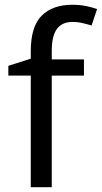

<svg xmlns="http://www.w3.org/2000/svg" viewBox="-20 -785 427 805"><path d="M332 -468H197V0H109V-468H15V-509L109 -539V-570Q109 -674 155 -719.5Q201 -765 283 -765Q315 -765 341.5 -759.5Q368 -754 387 -747L364 -678Q348 -683 327 -688Q306 -693 284 -693Q240 -693 218.5 -663.5Q197 -634 197 -571V-536H332Z"/></svg>

Font: Go Noto Kurrent-Regular
Style: Regular
Weight: 400
Designer: Monotype Design Team
Foundry: Monotype Imaging Inc.
Version: Version 2.012; ttfautohint (v1.8.4.7-5d5b)